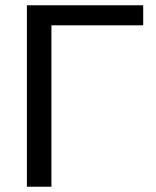

<svg xmlns="http://www.w3.org/2000/svg" viewBox="-20 -708 591 728"><path d="M523 -688V-612H175V0H82V-688Z"/></svg>

Font: Libra Sans
Style: Regular
Weight: 400
Foundry: Context Ltd
Version: Version 1.000; ttfautohint (v1.3)